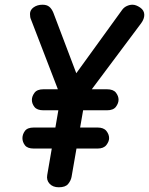

<svg xmlns="http://www.w3.org/2000/svg" viewBox="-20 -792 631 813"><path d="M229 1Q204 1 190 -14Q176 -29 180 -51L237 -383L113 -705Q109 -714 108 -719.5Q107 -725 107 -733Q107 -750 122.5 -761Q138 -772 160 -772Q178 -772 188.5 -763.5Q199 -755 206 -738L314 -453L285 -457L497 -750Q505 -761 517 -766.5Q529 -772 541 -772Q556 -772 573.5 -760Q591 -748 591 -729Q591 -712 578 -694L341 -377L283 -43Q280 -27 268.5 -13Q257 1 229 1ZM123 -163Q96 -163 85.5 -177Q75 -191 75 -207Q75 -223 85.5 -237.5Q96 -252 123 -252H393Q419 -252 430.5 -237.5Q442 -223 442 -207Q442 -193 430.5 -178Q419 -163 393 -163ZM164 -325Q137 -325 126 -339Q115 -353 115 -369Q115 -384 126 -399Q137 -414 164 -414H433Q460 -414 471 -399.5Q482 -385 482 -370Q482 -355 471 -340Q460 -325 433 -325Z"/></svg>

Font: Edu VIC WA NT Beginner SemiBold
Style: Regular
Weight: 600
Designer: Tina and Corey Anderson
Foundry: Google for Education
Version: Version 1.003